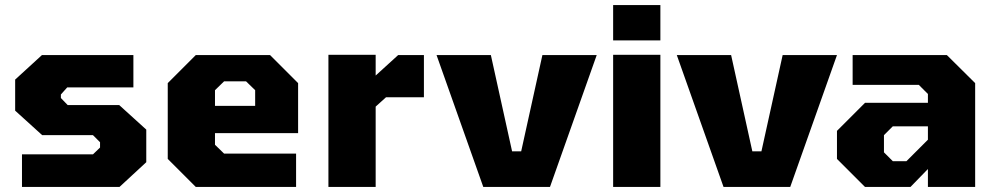

<svg xmlns="http://www.w3.org/2000/svg" viewBox="-20 -740 3935 760"><path d="M67 0V-129H348L376 -156V-177L348 -205H147L40 -302V-425L146 -522H508V-394H246L221 -366V-352L248 -324H452L559 -227V-98L453 0Z M755 0 644 -111V-411L755 -522H1049L1160 -411V-213H831V-167L867 -132H1152V0ZM831 -321H990V-383L954 -418H867L831 -383Z M1280 0V-523H1467V-441L1556 -522H1658V-355H1508L1467 -318V0Z M1893 0 1708 -522H1923L2007 -141H2043L2127 -522H2342L2157 0Z M2407 -580V-720H2594V-580ZM2407 0V-523H2594V0Z M2844 0 2659 -522H2874L2958 -141H2994L3078 -522H3293L3108 0Z M3404 0 3293 -111V-222L3404 -333H3653V-368L3617 -404H3355V-522H3728L3840 -411V0H3653V-71L3584 0ZM3514 -102H3568L3653 -187V-240H3514L3479 -205V-137Z"/></svg>

Font: Tomorrow
Style: Bold
Weight: 700
Designer: Tony de Marco, Monica Rizzolli
Foundry: Just in Type
Version: Version 2.002